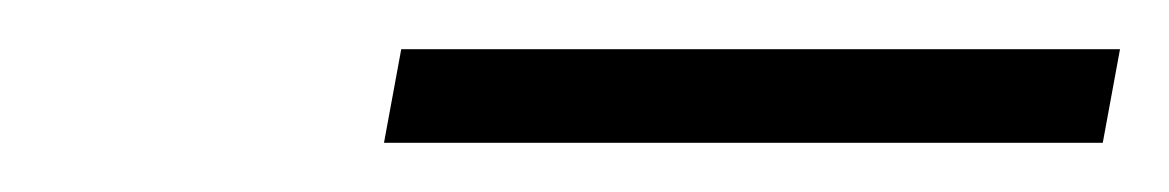

<svg xmlns="http://www.w3.org/2000/svg" viewBox="-20 -680 475 78"><path d="M136 -622 143 -660H435L428 -622Z"/></svg>

Font: DM Serif Text
Style: Italic
Weight: 400
Italic angle: -12°
Designer: Colophon Foundry, Frank Grießhammer
Foundry: Colophon Foundry
Version: Version 5.100; ttfautohint (v1.8.2)